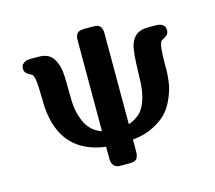

<svg xmlns="http://www.w3.org/2000/svg" viewBox="-100 -817 1054 941"><g transform="rotate(-15 427.5 -347.0)"><path d="M61 -583Q61 -591 63.5 -598Q66 -605 77.5 -612.5Q89 -620 108 -620H150Q204 -620 226 -582.5Q248 -545 249 -487.5Q250 -430 251 -370.5Q252 -311 276 -258.5Q300 -206 356 -187V-644Q356 -655 356.5 -660Q357 -665 361 -675Q365 -685 375.5 -689.5Q386 -694 403 -694H448Q464 -694 474 -689Q484 -684 487.5 -673.5Q491 -663 491.5 -658Q492 -653 492 -643V-186Q527 -198 551.5 -221.5Q576 -245 590 -296Q599 -328 601 -377Q603 -426 604 -465Q605 -504 611.5 -541Q618 -578 640.5 -599Q663 -620 704 -620H744Q792 -620 792 -583Q792 -569 784.5 -561Q777 -553 766.5 -548Q756 -543 754 -541Q745 -531 742 -502Q739 -473 739 -428.5Q739 -384 738 -373Q736 -345 731.5 -319.5Q727 -294 711 -256Q695 -218 670.5 -190Q646 -162 599.5 -138Q553 -114 492 -108V-53Q492 -42 491.5 -36.5Q491 -31 487.5 -20.5Q484 -10 474 -5Q464 0 448 0H400Q356 0 356 -48V-108Q132 -137 115 -374Q114 -390 113.5 -433Q113 -476 110 -503.5Q107 -531 99 -541Q97 -543 86.5 -548Q76 -553 68.5 -561Q61 -569 61 -583Z"/></g></svg>

Font: CMU Sans Serif
Style: Bold
Weight: 700
Version: Version 0.7.0